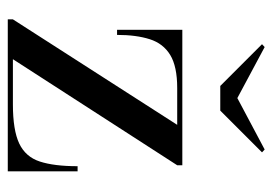

<svg xmlns="http://www.w3.org/2000/svg" viewBox="-126 -592 717 506"><g transform="rotate(90 233.0 -338.5)"><path d="M238 -605 373.5 -677 381 -670 271 -560H206L96 -670L103.5 -677ZM211.5 -446.5Q154.5 -446.5 124.2 -428Q94 -409.5 82.8 -374Q71.5 -338.5 71.5 -288H58V-460H415V-446.5L135.5 -13.5H254.5Q322.5 -13.5 357.8 -30.2Q393 -47 405.2 -84.5Q417.5 -122 417.5 -184H431V0H30.5V-13.5L308.5 -446.5Z"/></g></svg>

Font: Bodoni* 16
Style: Regular
Weight: 400
Version: Version 2.2